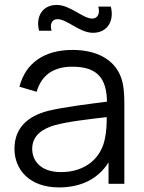

<svg xmlns="http://www.w3.org/2000/svg" viewBox="-20 -762 596 796"><path d="M365.5 -626C425.5 -626 454.5 -675.5 439.5 -734.5H387.5C395.5 -708 386 -685 362.5 -685C323 -685 272 -741.5 215 -741.5C156.5 -741.5 127 -694 142 -634.5H194C186.5 -657.5 192.5 -682.5 218.5 -682.5C258.5 -682.5 309.5 -626 365.5 -626ZM224.5 15C316.5 15 388 -21 430 -89V0H495.5V-335.5C495.5 -375.5 492.5 -415.5 479.5 -447C451 -517 379 -555 280.5 -555C161.5 -555 85.5 -499 60.5 -402.5L132 -381.5C152.5 -453.5 205.5 -485.5 279.5 -485.5C382.5 -485.5 422 -438.5 423.5 -340.5C351.5 -331 250.5 -319.5 177.5 -302C97 -280.5 40 -233.5 40 -145C40 -59 102 15 224.5 15ZM233 -48.5C146 -48.5 113.5 -98 113.5 -145C113.5 -203.5 161 -229.5 207 -243C266.5 -259 351.5 -268 422.5 -276.5C422.5 -252 421.5 -217 415.5 -190.5C401.5 -109 336 -48.5 233 -48.5Z"/></svg>

Font: Hauora
Style: Regular
Weight: 400
Designer: Mikhail Sharanda
Foundry: WCYS & Co.
Version: Version 1.010